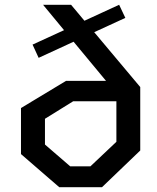

<svg xmlns="http://www.w3.org/2000/svg" viewBox="-20 -785 660 805"><path d="M142 -542.5 288.5 -610 424.5 -446H257L68 -332V-139L228.5 0H407.5L568 -154V-420L375 -650L505.5 -710L479.5 -765L334 -698L278 -765H160.5L248.5 -658.5L116.5 -598ZM168.5 -179V-287L287 -360.5H468V-190.5L359 -87.5H274.5Z"/></svg>

Font: Monaspace Krypton Medium
Style: Regular
Weight: 500
Designer: Riley Cran & the Lettermatic Team
Foundry: Lettermatic
Version: Version 1.101 (Monaspace Krypton)